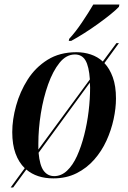

<svg xmlns="http://www.w3.org/2000/svg" viewBox="-20 -776 566 846"><path d="M27 50 89 -35Q63 -60 48.5 -99.5Q34 -139 34 -194Q34 -249 51 -310.5Q68 -372 102 -425.5Q136 -479 189.5 -512.5Q243 -546 317 -546Q350 -546 380 -536Q410 -526 433 -505L493 -586H504L440 -498Q463 -474 477 -435.5Q491 -397 491 -342Q491 -299 480.5 -250.5Q470 -202 449 -156Q428 -110 395 -72.5Q362 -35 317 -12.5Q272 10 215 10Q142 10 96 -29L38 50ZM149 -143Q149 -129 149 -117L376 -426Q372 -484 356.5 -510Q341 -536 310 -536Q272 -536 242.5 -499.5Q213 -463 192 -404Q171 -345 160 -276.5Q149 -208 149 -143ZM219 0Q250 0 275.5 -24Q301 -48 319.5 -89Q338 -130 351 -181Q364 -232 370.5 -286Q377 -340 377 -390Q377 -402 376 -412L150 -103Q155 -47 172.5 -23.5Q190 0 219 0ZM285 -605Q312 -634 341 -677Q370 -720 391 -756H506L504 -746Q492 -733 468 -713.5Q444 -694 413.5 -672Q383 -650 351.5 -630Q320 -610 294 -596H283Z"/></svg>

Font: Noto Serif Display Condensed SemiBold
Style: Italic
Weight: 600
Width: 3
Italic angle: -12°
Designer: Monotype Design Team
Foundry: Monotype Imaging Inc.
Version: Version 2.009